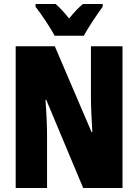

<svg xmlns="http://www.w3.org/2000/svg" viewBox="-20 -947 696 967"><path d="M255 -767H402C423 -806 469 -875 497 -913V-927H398C378 -911 355 -887 328 -854C302 -886 280 -910 260 -927H159V-913C185 -880 238 -802 255 -767ZM597 0V-714H438V-455C438 -412 441 -354 445 -282H441L256 -714H59V0H217V-263C217 -304 215 -365 209 -444H213L399 0Z"/></svg>

Font: Noto Sans Georgian ExtraCondensed Black
Style: Regular
Weight: 900
Width: 2
Designer: Monotype Design Team, Akaki Razmadze
Foundry: Google LLC
Version: Version 2.005